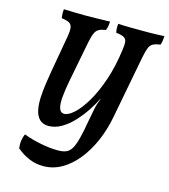

<svg xmlns="http://www.w3.org/2000/svg" viewBox="-132 -782 995 1133"><g transform="rotate(15 365.5 -216.0)"><path d="M237 247Q191 247 150 229.5Q109 212 74 182Q71 154 74.5 133Q78 112 86 94Q137 113 193.5 124Q250 135 297 135Q328 135 348 126.5Q368 118 381.5 94.5Q395 71 406 27.5Q417 -16 429 -86Q437 -129 441.5 -151.5Q446 -174 450.5 -188.5Q455 -203 463 -223H461Q445 -189 418.5 -149Q392 -109 358.5 -72.5Q325 -36 286 -13Q247 10 207 10Q170 10 150 -11.5Q130 -33 123.5 -68.5Q117 -104 119.5 -146.5Q122 -189 128.5 -232Q135 -275 141 -310L180 -532Q186 -568 182.5 -586.5Q179 -605 163.5 -613Q148 -621 118 -625Q116 -637 115.5 -650.5Q115 -664 117 -679Q148 -678 183 -677Q218 -676 256 -676Q293 -676 328 -677Q363 -678 399 -679Q398 -665 396 -651.5Q394 -638 388 -625Q361 -621 346 -612.5Q331 -604 322.5 -585Q314 -566 306 -527L259 -285Q247 -223 243 -177.5Q239 -132 247 -107.5Q255 -83 277 -83Q303 -83 337.5 -114.5Q372 -146 407 -205Q442 -264 470.5 -347.5Q499 -431 513 -536Q518 -568 516 -586Q514 -604 499.5 -612.5Q485 -621 451 -625Q448 -638 447.5 -651.5Q447 -665 449 -679Q475 -677 512 -676.5Q549 -676 586 -676Q617 -676 640 -676Q663 -676 685 -677Q707 -678 731 -679Q730 -663 728 -649.5Q726 -636 722 -625Q694 -621 678 -613Q662 -605 653.5 -584.5Q645 -564 637 -523L564 -140Q549 -60 518.5 10Q488 80 445 133.5Q402 187 349.5 217Q297 247 237 247Z"/></g></svg>

Font: Vollkorn SemiBold
Style: Italic
Weight: 600
Italic angle: -11°
Designer: Friedrich Althausen
Foundry: Friedrich Althausen
Version: Version 5.000